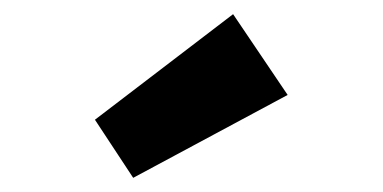

<svg xmlns="http://www.w3.org/2000/svg" viewBox="-20 -824 540 271"><path d="M168 -573 114 -655 309 -804 386 -690Z"/></svg>

Font: Lexend Mega ExtraBold
Style: Regular
Weight: 800
Designer: Bonnie Shaver-Troup, Thomas Jockin
Foundry: Lexend
Version: Version 1.007